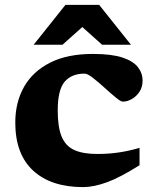

<svg xmlns="http://www.w3.org/2000/svg" viewBox="-20 -752 634 785"><path d="M359.5 -531.5Q436 -531.5 480.5 -516.8Q525 -502 544 -477.2Q563 -452.5 563 -422.5Q563 -396.5 550.5 -377.2Q538 -358 519.2 -347.2Q500.5 -336.5 482 -336.5Q473.5 -336.5 452.8 -353.8Q432 -371 407.2 -393.5Q382.5 -416 360.2 -433.5Q338 -451 325.5 -451Q273 -451 244.5 -418Q216 -385 216 -300Q216 -233 231.8 -194.2Q247.5 -155.5 283 -139Q318.5 -122.5 377.5 -122.5Q425 -122.5 466.5 -128.8Q508 -135 550.5 -147.5V-76.5Q471.5 -26.5 417.2 -6.8Q363 13 320 13Q189 13 115.8 -54.2Q42.5 -121.5 42.5 -251Q42.5 -333.5 78.2 -396.8Q114 -460 184.8 -495.8Q255.5 -531.5 359.5 -531.5ZM117.5 -569 247.5 -732H385.5L515.5 -569H397.5L316.5 -641.5L235.5 -569Z"/></svg>

Font: Newsreader Caption
Style: Bold
Weight: 700
Designer: Hugues Gentile
Foundry: Production Type
Version: Version 1.001